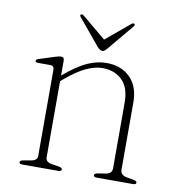

<svg xmlns="http://www.w3.org/2000/svg" viewBox="-75 -718 734 787"><g transform="rotate(10 292.0 -324.5)"><path d="M162.5 -449.5V-386.5L164 -388Q217 -433 257.5 -451.5Q298 -470 337.5 -470Q399 -470 436.2 -433Q473.5 -396 473.5 -330V-49.5Q473.5 -27.5 501 -22.5L528.5 -17.5Q543 -15 543 -8Q543 0 530.5 0H379.5Q366 0 366 -8Q366 -15.5 381 -18L413 -23Q438.5 -27 438.5 -49.5V-323Q438.5 -385 407 -415.8Q375.5 -446.5 325 -446.5Q294 -446.5 257.2 -429.5Q220.5 -412.5 175 -374L162.5 -363.5V-46.5Q162.5 -27 187 -23L217 -18Q232.5 -15.5 232.5 -8Q232.5 0 219 0H69Q56.5 0 56.5 -8Q56.5 -15 71 -17.5L103 -23Q127.5 -27.5 127.5 -46V-405Q127.5 -421.5 111.5 -421.5H62.5Q49 -421.5 49 -428Q49 -434 61.5 -438L124.5 -458Q141.5 -463.5 150 -463.5Q162.5 -463.5 162.5 -449.5ZM329.5 -527.5Q324.5 -522 320.5 -518.8Q316.5 -515.5 311 -515.5Q302 -515.5 291 -527.5L200.5 -636.5Q194 -644 199.5 -647.5Q204 -650.5 211.5 -645L310.5 -562.5L409.5 -645Q417 -651 421.5 -647.5Q426.5 -643.5 420.5 -636.5Z"/></g></svg>

Font: Fraunces 9pt Thin
Style: Regular
Weight: 100
Version: Version 1.000;[b76b70a41]